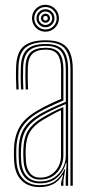

<svg xmlns="http://www.w3.org/2000/svg" viewBox="-20 -774 381 800"><path d="M273.5 0V-484.8Q273.5 -543.2 250.6 -570.9Q227.8 -598.5 170.5 -598.5Q115.8 -598.5 87.5 -576.2Q59.2 -554 57 -497Q56 -474.2 56.2 -450Q56.5 -425.8 57.8 -401.2H48.2Q46.8 -427 46.5 -451Q46.2 -475 47.2 -497.2Q49.5 -557 79.2 -581.6Q109 -606.2 170.5 -606.2Q212.8 -606.2 237.4 -593.1Q262 -580 272.6 -553Q283.2 -526 283.2 -484.8V0ZM146.5 -18Q181.2 -18 205.1 -33.9Q229 -49.8 241.6 -74.4Q254.2 -99 254.2 -124.5V-340.5Q224.2 -328.2 197.1 -315.1Q170 -302 150.8 -290.8Q108.2 -265.5 88.8 -234.4Q69.2 -203.2 67.5 -151.8Q67 -136.5 67.2 -125.9Q67.5 -115.2 68.5 -100.5Q71.5 -60.8 92 -39.4Q112.5 -18 146.5 -18ZM147.2 -25.8Q116.5 -25.8 98.8 -45.8Q81 -65.8 78.2 -101.8Q77 -117 77 -127.2Q77 -137.5 77.2 -151Q78.8 -200.8 97.1 -230Q115.5 -259.2 155.5 -283Q176.2 -295.2 198.6 -306.9Q221 -318.5 244 -328V-124.2Q244 -100.8 233.1 -78Q222.2 -55.2 200.8 -40.5Q179.2 -25.8 147.2 -25.8ZM147.5 -33.8Q174.2 -33.8 193.6 -46.6Q213 -59.5 223.6 -80.1Q234.2 -100.8 234.2 -124V-315Q214.5 -306 196.9 -296.2Q179.2 -286.5 160 -275.2Q121.2 -252 104.8 -224.2Q88.2 -196.5 87 -150.5Q86.8 -138.8 86.8 -128Q86.8 -117.2 88 -102Q90.2 -69.8 105.8 -51.8Q121.2 -33.8 147.5 -33.8ZM144.2 5.5Q98 5.5 70.5 -21.5Q43 -48.5 39 -99.2Q38 -113.8 37.9 -125.9Q37.8 -138 38.2 -153.2Q39.8 -205.2 60.9 -243.6Q82 -282 137 -314Q150.5 -321.8 165.5 -329.6Q180.5 -337.5 197.6 -345.5Q214.8 -353.5 234.5 -361.8V-484.8Q234.5 -526.2 220.1 -546.8Q205.8 -567.2 170.5 -567.2Q133 -567.2 115.2 -550Q97.5 -532.8 96 -494.8Q95.2 -475.2 95.5 -451.1Q95.8 -427 97 -401.2H87.2Q85.8 -428 85.6 -452.2Q85.5 -476.5 86.2 -495Q88 -537.8 108.1 -556.4Q128.2 -575 170.5 -575Q211.5 -575 227.9 -552.4Q244.2 -529.8 244.2 -484.8V-355.2Q214.8 -343 187.4 -330Q160 -317 141.5 -306.2Q94 -278.8 71.8 -243.4Q49.5 -208 48 -153Q47.8 -138 47.8 -126.2Q47.8 -114.5 48.8 -99.8Q52.5 -53 77.5 -27.8Q102.5 -2.5 145 -2.5Q187.5 -2.5 211.5 -21Q235.5 -39.5 249.2 -69.2H251.8L244.2 -20.8V0H234.5V-13L243 -44.8H240.8Q223.8 -18 200.4 -6.2Q177 5.5 144.2 5.5ZM253.8 0V-33L257.5 -95.8H255.2Q244.5 -58 217.5 -34Q190.5 -10 145.8 -10Q107 -10 84.4 -33.9Q61.8 -57.8 58.8 -100.2Q57.8 -115.5 57.6 -126.6Q57.5 -137.8 57.8 -152.2Q59.2 -205.8 79.8 -238.9Q100.2 -272 146.5 -298.8Q159.5 -306.2 176.2 -314.6Q193 -323 212.8 -332Q232.5 -341 254.2 -350V-484.8Q254.2 -534 235.8 -558.4Q217.2 -582.8 170.5 -582.8Q122.8 -582.8 100.6 -562.4Q78.5 -542 76.5 -495.2Q75.8 -478 75.9 -453.1Q76 -428.2 77.5 -401.2H67.8Q66.2 -427.5 66.1 -452.4Q66 -477.2 66.8 -495.5Q68.8 -546.2 93 -568.5Q117.2 -590.8 170.5 -590.8Q222 -590.8 242.9 -564.9Q263.8 -539 263.8 -484.8V0ZM169.5 -642Q154 -642 141.2 -649.5Q128.5 -657 121 -669.9Q113.5 -682.8 113.5 -698Q113.5 -713.5 121 -726.2Q128.5 -739 141.2 -746.5Q154 -754 169.5 -754Q185 -754 197.6 -746.5Q210.2 -739 217.9 -726.2Q225.5 -713.5 225.5 -698Q225.5 -682.8 217.9 -669.9Q210.2 -657 197.6 -649.5Q185 -642 169.5 -642ZM169.5 -651.2Q189 -651.2 202.6 -664.9Q216.2 -678.5 216.2 -698Q216.2 -717.5 202.6 -731.1Q189 -744.8 169.5 -744.8Q150 -744.8 136.4 -731.1Q122.8 -717.5 122.8 -698Q122.8 -678.5 136.4 -664.9Q150 -651.2 169.5 -651.2ZM169.5 -660.5Q154 -660.5 143 -671.5Q132 -682.5 132 -698Q132 -713.5 143 -724.5Q154 -735.5 169.5 -735.5Q185 -735.5 196 -724.5Q207 -713.5 207 -698Q207 -682.5 196 -671.5Q185 -660.5 169.5 -660.5ZM169.5 -670Q181 -670 189.2 -678.2Q197.5 -686.5 197.5 -698Q197.5 -709.8 189.2 -717.9Q181 -726 169.5 -726Q158 -726 149.6 -717.9Q141.2 -709.8 141.2 -698Q141.2 -686.5 149.6 -678.2Q158 -670 169.5 -670ZM169.5 -679.2Q161.8 -679.2 156.2 -684.8Q150.8 -690.2 150.8 -698Q150.8 -706 156.2 -711.4Q161.8 -716.8 169.5 -716.8Q177.5 -716.8 182.9 -711.4Q188.2 -706 188.2 -698Q188.2 -690.2 182.9 -684.8Q177.5 -679.2 169.5 -679.2ZM169.5 -688.5Q179 -688.5 179 -698Q179 -707.5 169.5 -707.5Q160 -707.5 160 -698Q160 -688.5 169.5 -688.5Z"/></svg>

Font: Big Shoulders Inline Text ExtraLight
Style: Regular
Weight: 250
Version: Version 2.002